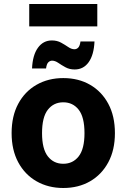

<svg xmlns="http://www.w3.org/2000/svg" viewBox="-20 -927 632 959"><path d="M38 -262Q38 -347 71 -408.5Q104 -470 162.5 -503.5Q221 -537 296 -537Q372 -537 430 -503.5Q488 -470 521 -408.5Q554 -347 554 -262Q554 -178 521 -116.5Q488 -55 430 -21.5Q372 12 296 12Q221 12 162.5 -21.5Q104 -55 71 -116.5Q38 -178 38 -262ZM190 -262Q190 -183 219 -146Q248 -109 296 -109Q344 -109 373 -146Q402 -183 402 -262Q402 -342 373 -379Q344 -416 296 -416Q248 -416 219 -379Q190 -342 190 -262ZM140 -585Q143 -652 169.5 -688.5Q196 -725 239 -725Q265 -725 285 -714Q305 -703 321 -692Q337 -681 352 -681Q363 -681 371 -689.5Q379 -698 382 -720H452Q449 -653 423 -616.5Q397 -580 353 -580Q327 -580 307 -591Q287 -602 271 -613Q255 -624 240 -624Q230 -624 221.5 -616Q213 -608 210 -585ZM126 -795V-907H466V-795Z"/></svg>

Font: Radio Canada
Style: Bold
Weight: 700
Designer: Charles Daoud, Etienne Aubert Bonn, Alexandre Saumier Demers, Jacques Le Bailly
Foundry: Radio-Canada
Version: Version 2.104; ttfautohint (v1.8.4.7-5d5b);gftools[0.9.28.de